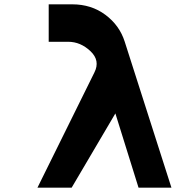

<svg xmlns="http://www.w3.org/2000/svg" viewBox="-20 -855 812 887"><path d="M772 12H620L513 -331L311 12H153L416 -520Q444 -575 398 -618.5Q352 -662 295 -662H205V-835H314Q402 -835 467 -786.5Q532 -738 556 -663Z"/></svg>

Font: OpenDyslexic
Style: Bold
Weight: 800
Designer: Abbie Gonzalez
Version: Version 0.920;hotconv 1.0.109;makeotfexe 2.5.65596